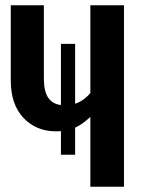

<svg xmlns="http://www.w3.org/2000/svg" viewBox="-20 -711 552 731"><path d="M452 -691V0H324V-266Q293 -237 266 -225V-122H212V-212Q206 -211 193 -211Q118 -211 69.5 -262Q21 -313 21 -405V-691H147V-413Q147 -363 163.5 -339Q180 -315 212 -311V-544H266V-316Q299 -327 324 -357V-691Z"/></svg>

Font: Fira Sans Compressed Medium
Style: Regular
Weight: 500
Width: 1
Designer: bBox Type GmbH & Carrois Corporate GbR & Edenspiekermann AG
Foundry: bBox Type GmbH & Carrois Corporate GbR & Edenspiekermann AG
Version: Version 4.301